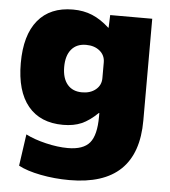

<svg xmlns="http://www.w3.org/2000/svg" viewBox="-53 -578 747 846"><g transform="rotate(5 320.5 -155.0)"><path d="M59 176 79 36Q116 55 168.5 67.5Q221 80 266 80Q334 80 362.5 46Q391 12 391 -70V-86H389Q352 -50 317.5 -35Q283 -20 236 -20Q135 -20 81 -85.5Q27 -151 27 -275Q27 -399 81 -464.5Q135 -530 236 -530Q283 -530 321.5 -514Q360 -498 397 -464H399L401 -520H587V-70Q587 220 285 220Q219 220 157.5 208Q96 196 59 176ZM307 -170Q344 -170 367.5 -189.5Q391 -209 391 -240V-310Q391 -341 367.5 -360.5Q344 -380 307 -380Q265 -380 242 -352.5Q219 -325 219 -275Q219 -225 242 -197.5Q265 -170 307 -170Z"/></g></svg>

Font: Enso Black
Style: Regular
Weight: 900
Designer: Coji Morishita
Foundry: UNDERFOREST DESIGN
Version: Version 1.000